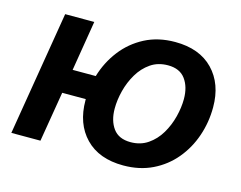

<svg xmlns="http://www.w3.org/2000/svg" viewBox="-83 -679 1025 815"><g transform="rotate(15 430.0 -271.5)"><path d="M21.5 0 111.8 -545.9H239.7L203.6 -325.7H305.2Q324.2 -389.6 363.8 -440.9Q403.3 -492.2 461.4 -522.5Q519.5 -552.7 594.2 -552.7Q701.2 -552.7 761 -491Q820.8 -429.2 820.8 -326.2Q820.8 -260.3 800 -199.7Q779.3 -139.2 739.7 -91.8Q700.2 -44.4 643.6 -16.8Q586.9 10.7 515.6 10.7Q408.7 10.7 349.1 -50.8Q289.6 -112.3 289.6 -215.3Q289.6 -217.8 289.6 -220.2H186L149.4 0ZM520 -92.8Q563.5 -92.8 595.9 -115Q628.4 -137.2 649.7 -172.9Q670.9 -208.5 681.4 -249.8Q691.9 -291 691.9 -328.1Q691.9 -381.3 667 -415.3Q642.1 -449.2 590.3 -449.2Q546.4 -449.2 514.2 -427Q481.9 -404.8 460.7 -369.1Q439.5 -333.5 429 -292.5Q418.5 -251.5 418.5 -213.4Q418.5 -160.6 443.1 -126.7Q467.8 -92.8 520 -92.8Z"/></g></svg>

Font: Inter Semi Bold
Style: Italic
Weight: 600
Italic angle: -9.39999°
Designer: Rasmus Andersson
Foundry: rsms
Version: Version 4.000;git-3c8e0fc